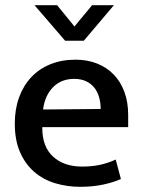

<svg xmlns="http://www.w3.org/2000/svg" viewBox="-20 -710 549 740"><path d="M474 -220H143V-216Q143 -144 185 -106Q227 -68 296 -68Q334 -68 364.5 -74.5Q395 -81 426 -95L446 -20Q417 -7 377 1.5Q337 10 289 10Q238 10 192 -4Q146 -18 111.5 -48Q77 -78 57 -124Q37 -170 37 -234Q37 -289 53.5 -334.5Q70 -380 100.5 -412.5Q131 -445 174.5 -462.5Q218 -480 271 -480Q317 -480 354.5 -465Q392 -450 418.5 -422.5Q445 -395 459.5 -355.5Q474 -316 474 -268ZM368 -290Q368 -314 362 -335Q356 -356 344 -371.5Q332 -387 312.5 -396.5Q293 -406 266 -406Q216 -406 184.5 -374Q153 -342 146 -288ZM303 -553H231L113 -690H200L267 -608L335 -690H419Z"/></svg>

Font: Mukta Vaani Medium
Style: Regular
Weight: 500
Designer: Noopur Datye, Girish Dalvi, Yashodeep Gholap, Pallavi Karambelkar
Foundry: Ek Type
Version: Version 2.538;PS 1.000;hotconv 16.6.51;makeotf.lib2.5.65220;